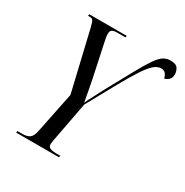

<svg xmlns="http://www.w3.org/2000/svg" viewBox="-165 -852 951 986"><g transform="rotate(30 310.5 -358.5)"><path d="M64 0 66 -10H95Q122 -10 137.5 -20.5Q153 -31 160 -66L209 -307L126 -659Q119 -688 113.5 -696Q108 -704 94 -704H84L86 -714H308L306 -704H258Q236 -704 227 -697.5Q218 -691 218 -676Q218 -656 225 -628L266 -435Q271 -408 278.5 -370.5Q286 -333 290 -307Q298 -326 313.5 -355Q329 -384 348 -421Q397 -511 429 -569Q461 -627 482.5 -659Q504 -691 523 -704Q542 -717 566 -717Q601 -717 611 -700Q621 -683 621 -666Q621 -647 611 -636Q601 -625 584 -620Q580 -637 571 -647.5Q562 -658 545 -658Q524 -658 503.5 -640.5Q483 -623 456 -582.5Q429 -542 390.5 -472.5Q352 -403 295 -299L251 -66Q247 -46 247 -37Q247 -21 260.5 -15.5Q274 -10 297 -10H320L318 0Z"/></g></svg>

Font: Noto Serif Display ExtraCondensed
Style: Italic
Weight: 400
Width: 2
Italic angle: -12°
Designer: Monotype Design Team
Foundry: Monotype Imaging Inc.
Version: Version 2.009